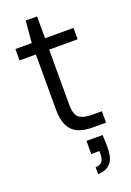

<svg xmlns="http://www.w3.org/2000/svg" viewBox="-159 -668 649 951"><g transform="rotate(-20 165.5 -192.5)"><path d="M237 0Q193 0 162 -13.5Q131 -27 114.5 -59Q98 -91 98 -145V-436H12V-496H98L108 -611H168V-496H318V-436H168V-145Q168 -95 189 -77.5Q210 -60 260 -60H309V0ZM185 226V190Q209 190 219.5 176Q230 162 230 135V121H187V52H272Q273 70 273.5 87.5Q274 105 274 119Q274 177 250 201.5Q226 226 185 226Z"/></g></svg>

Font: DM Sans 36pt Light
Style: Regular
Weight: 300
Designer: Colophon Foundry, Jonny Pinhorn
Foundry: Colophon Foundry
Version: Version 4.004;gftools[0.9.30]